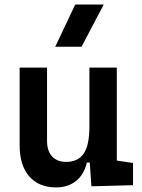

<svg xmlns="http://www.w3.org/2000/svg" viewBox="-20 -815 626 845"><path d="M227.5 9.8Q150.9 9.8 108.6 -38.8Q66.4 -87.4 66.4 -175.8V-517.6H187V-195.3Q187 -150.9 209.2 -126.7Q231.4 -102.5 271.5 -102.5Q322.3 -102.5 347.9 -138.4Q373.5 -174.3 373.5 -258.8V-517.6H494.1V-108.4L565.4 -97.7V0L382.3 4.9L375 -99.6H362.3Q350.1 -46.9 314.7 -18.6Q279.3 9.8 227.5 9.8ZM223.1 -609.4 311 -794.9H436.5L338.9 -609.4Z"/></svg>

Font: CaskaydiaCove NFP SemiBold
Style: Regular
Weight: 600
Designer: Aaron Bell
Foundry: Saja Typeworks
Version: Version 2111.001; VTT 6.35;Nerd Fonts 3.1.1